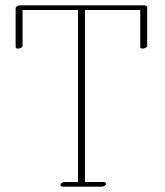

<svg xmlns="http://www.w3.org/2000/svg" viewBox="-20 -697 623 726"><path d="M380.9 0C382.8 -4.9 377.9 -8.8 371.1 -8.8H301.3V-659.2H510.3V-519.5C510.3 -515 514.2 -513.2 519 -513.2C526.7 -513.2 536.6 -517.8 536.6 -523.4V-669.9C536.6 -673.3 532.2 -676.8 526.4 -676.8H55.2C48.3 -676.8 39.1 -671.9 39.1 -666V-519.5C39.1 -515 43 -513.2 47.9 -513.2C55.5 -513.2 65.4 -517.8 65.4 -523.4V-659.2H274.9V-8.8H224.6C217.8 -8.8 210.9 -4.9 209 0C207 4.9 211.4 8.8 218.3 8.8H364.7C371.6 8.8 378.9 4.9 380.9 0Z"/></svg>

Font: WireWyrm
Style: Light
Weight: 200
Version: Version 001.000